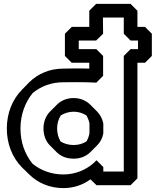

<svg xmlns="http://www.w3.org/2000/svg" viewBox="-20 -915 814 985"><path d="M615 -35H510V-58L475 -93L461 -79C422 -44 367 -20 305 -20C243 -20 189 -41 147 -75C107 -124 85 -186 85 -256C85 -326 109 -391 148 -438C191 -473 244 -493 305 -493C335 -493 405 -495 474 -491L509 -526V-628L474 -663H384V-707H473L509 -742L508 -825H615V-742L650 -707H688V-663H650L615 -628ZM650 35 685 0V-593H724L759 -628V-742L724 -777H685V-860L650 -895H473L438 -860V-777H348L313 -742V-628L348 -593H438V-563C384 -565 329 -563 305 -563C235 -563 175 -537 130 -493L129 -492L94 -456C44 -406 15 -335 15 -256C15 -177 43 -107 92 -57L93 -56L129 -21C173 23 234 50 305 50C359 50 406 33 444 5L475 35ZM203 -256C203 -221 215 -190 236 -169L271 -134L272 -133C294 -112 323 -101 358 -101C392 -101 422 -113 443 -134L479 -170C495 -186 506 -207 510 -231V-282C505 -306 494 -327 478 -343L443 -378L442 -379C420 -400 391 -412 358 -412C324 -412 294 -400 272 -378L237 -343C216 -322 203 -291 203 -256ZM273 -256C273 -282 280 -304 292 -323C310 -334 333 -342 358 -342C382 -342 404 -335 423 -323C430 -312 436 -297 439 -282V-231C436 -216 431 -201 423 -189C405 -178 383 -171 358 -171C332 -171 309 -178 291 -189C280 -207 273 -230 273 -256Z"/></svg>

Font: Hussar Press
Style: Bold
Weight: 700
Foundry: Cannot Into Space Fonts
Version: Version 1.43